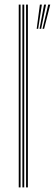

<svg xmlns="http://www.w3.org/2000/svg" viewBox="-20 -820 240 840"><path d="M94 0V-800H102V0ZM62 0V-800H70V0ZM78 0V-800H86V0ZM147 -694H140.5L154.5 -800H163.2ZM173 -694H166L191 -800H199.8ZM160 -694H153L172.8 -800H181.5Z"/></svg>

Font: Big Shoulders Inline Text Thin Thin
Style: Regular
Weight: 250
Version: Version 2.002